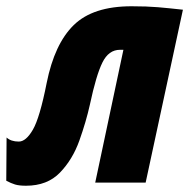

<svg xmlns="http://www.w3.org/2000/svg" viewBox="-61 -583 604 613"><path d="M22 10Q90 10 130.5 -32Q171 -74 192.5 -134.5Q214 -195 226 -249Q246 -343 266 -383.5Q286 -424 322 -424H333L243 0H404L523 -552Q478 -557 443 -560Q408 -563 359 -563Q236 -563 174.5 -503Q113 -443 88 -318Q66 -207 44 -169Q22 -131 -1 -131Q-26 -131 -40 -144L-41 -6Q-26 2 -13 6Q0 10 22 10Z"/></svg>

Font: Noto Sans Display Condensed Black
Style: Italic
Weight: 900
Width: 3
Italic angle: -192°
Designer: Monotype Design Team
Foundry: Monotype Imaging Inc.
Version: Version 1.900